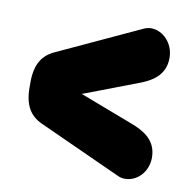

<svg xmlns="http://www.w3.org/2000/svg" viewBox="-60 -545 585 588"><g transform="rotate(10 232.0 -251.0)"><path d="M29 -258V-242C29 -185 49.5 -155.5 85.5 -139L341.5 -22.5C349.5 -18.5 357.5 -17 365.5 -17C401.5 -17 435.5 -49.5 435.5 -95C435.5 -151.5 392 -173 354 -187.5L190 -250L354 -312.5C392 -326.5 435.5 -348.5 435.5 -405C435.5 -451 401 -485 364.5 -485C357 -485 349 -483 341.5 -479.5L85.5 -361C49.5 -344.5 29 -315 29 -258Z"/></g></svg>

Font: RTM Light Light
Style: Regular
Weight: 300
Designer: after Tyler Finck
Foundry: An Endless Supply
Version: Version 1.000;Glyphs 3.2.1 (3258)